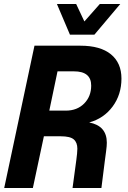

<svg xmlns="http://www.w3.org/2000/svg" viewBox="-20 -938 640 958"><path d="M1 0 152 -710H381Q481 -710 533.5 -667Q586 -624 586 -546Q586 -466 542 -406.5Q498 -347 425 -327Q513 -310 513 -226Q513 -210 509.5 -184Q506 -158 503 -135L486 0H342L361 -141Q363 -156 364.5 -171Q366 -186 366 -196Q366 -227 348 -242.5Q330 -258 283 -258H199L144 0ZM226 -386H308Q365 -386 400 -421.5Q435 -457 435 -511Q435 -582 349 -582H267ZM580 -918 451 -765H329L264 -918H360L401 -831L478 -918Z"/></svg>

Font: Geist Mono
Style: Bold Italic
Weight: 700
Italic angle: -12°
Monospace: yes
Designer: Basement.studio, Andrés Briganti, Mateo Zaragoza
Foundry: Basement.studio, Vercel, Andrés Briganti, Guido Ferreyra, Mateo Zaragoza
Version: Version 1.500; ttfautohint (v1.8.4.7-5d5b)